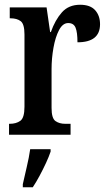

<svg xmlns="http://www.w3.org/2000/svg" viewBox="-20 -567 453 808"><path d="M18 0V-46H21Q48 -46 65.5 -58.5Q83 -71 83 -118V-422Q83 -466 67 -478Q51 -490 24 -490H21V-536H176L191 -432H194Q212 -483 240.5 -515Q269 -547 317 -547Q360 -547 380.5 -524Q401 -501 401 -465Q401 -389 306 -389Q306 -431 298 -450.5Q290 -470 267 -470Q244 -470 228.5 -440.5Q213 -411 205 -366Q197 -321 197 -276V-113Q197 -69 213.5 -57.5Q230 -46 254 -46H277V0ZM76 208Q83 176 92.5 136Q102 96 107 61H193V71Q186 92 173.5 119Q161 146 146.5 173Q132 200 118 221H76Z"/></svg>

Font: Noto Serif Tamil ExtraCondensed SemiBold
Style: Italic
Weight: 600
Width: 2
Italic angle: -12°
Designer: Indian Type Foundry, Tom Grace, and the Monotype Design Team
Foundry: Monotype Imaging Inc.
Version: Version 2.003; ttfautohint (v1.8.4.7-5d5b)